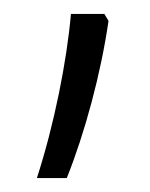

<svg xmlns="http://www.w3.org/2000/svg" viewBox="-20 -834 216 276"><path d="M130 -814H82C76 -746 58 -655 33 -578H76C102 -643 125 -728 136 -804Z"/></svg>

Font: Noto Sans Armenian SemiCondensed Light
Style: Regular
Weight: 300
Width: 4
Designer: Monotype Design Team
Foundry: Monotype Imaging Inc.
Version: Version 2.008